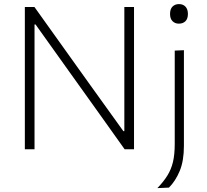

<svg xmlns="http://www.w3.org/2000/svg" viewBox="-20 -748 1038 962"><path d="M104.5 0V-713H152.5Q223.5 -613.5 290.5 -520Q357.5 -426.5 422 -336L598 -91H603V-713H651.5V0H604.5Q545 -83.5 479.5 -175.5Q413.5 -267.5 334 -379L158 -625.5H153V0ZM768.5 194.5Q799 163 818.2 132.2Q837.5 101.5 846.5 64Q855.5 26.5 855.5 -26.5V-494.5L901.5 -496.5V-17.5Q901.5 58 880.5 108.5Q859.5 159 826.5 192ZM876 -629.5Q857 -629.5 844.5 -641.8Q832 -654 832 -678Q832 -703 844.5 -715.2Q857 -727.5 877 -727.5Q897 -727.5 909.2 -714.8Q921.5 -702 921.5 -678Q921.5 -654 909.2 -641.8Q897 -629.5 876 -629.5Z"/></svg>

Font: Heraclito ExtraLight
Style: Regular
Weight: 200
Designer: Kostas Bartsokas (font) & Cristiano Sobral (main changes)
Foundry: Kostas Bartsokas (font) & Cristiano Sobral (main changes)
Version: Version 1.00;July 8, 2020;FontCreator 13.0.0.2655 64-bit